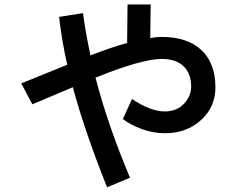

<svg xmlns="http://www.w3.org/2000/svg" viewBox="-20 -793 1040 843"><path d="M239.3 -718.8 344.7 -735.4Q351.6 -672.9 377 -549.8Q467.8 -585 538.1 -604.5L540 -773.4H641.6L639.6 -626Q667 -630.9 689.5 -630.9Q802.7 -630.9 864.3 -573.2Q925.8 -515.6 925.8 -409.2Q925.8 -323.2 862.3 -265.6Q798.8 -208 704.1 -208Q652.3 -208 602.1 -226.6Q551.8 -245.1 519.5 -270.5L559.6 -358.4Q640.6 -303.7 704.1 -303.7Q754.9 -303.7 787.1 -336.9Q819.3 -370.1 819.3 -413.1Q819.3 -469.7 786.1 -502Q752.9 -534.2 690.4 -534.2Q602.5 -534.2 399.4 -452.1Q453.1 -244.1 550.8 -12.7L450.2 29.3Q350.6 -219.7 299.8 -410.2L122.1 -335L73.2 -426.8L275.4 -508.8Q252.9 -604.5 239.3 -718.8Z"/></svg>

Font: Gothic A1 SemiBold
Style: Regular
Weight: 600
Version: Version 2.50